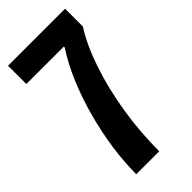

<svg xmlns="http://www.w3.org/2000/svg" viewBox="-213 -709 757 757"><g transform="rotate(-45 165.5 -330.0)"><path d="M60 0Q60 -67 70.5 -140.5Q81 -214 101 -288Q121 -362 149.5 -430Q178 -498 214 -553V-558H5V-660H323V-561Q283 -498 252.5 -408Q222 -318 205 -213Q188 -108 188 0Z"/></g></svg>

Font: Bricolage Grotesque 96pt Condensed SemiBold
Style: Regular
Weight: 600
Width: 3
Designer: Mathieu Triay
Foundry: Atelier Triay
Version: Version 1.001; ttfautohint (v1.8.4.7-5d5b);gftools[0.9.33.de